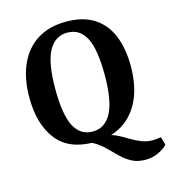

<svg xmlns="http://www.w3.org/2000/svg" viewBox="-109 -671 824 915"><g transform="rotate(-15 303.0 -214.0)"><path d="M210 -7 266 -16Q311 -16 341.5 -10Q372 -4 395.5 7Q419 18 444 34Q472 51 498.5 61.5Q525 72 555 72Q567 72 577 70.5Q587 69 595 68L606 108Q592 124 562.5 138.5Q533 153 498 153Q458 153 430 138Q402 123 379 100.5Q356 78 333 55Q310 32 281 14.5Q252 -3 210 -7ZM38 -276Q38 -371 69 -439.5Q100 -508 158.5 -544.5Q217 -581 300 -581Q384 -581 438 -546Q492 -511 518 -447Q544 -383 544 -296Q544 -201 512.5 -132.5Q481 -64 422 -27.5Q363 9 281 9Q157 9 97.5 -68Q38 -145 38 -276ZM168 -283Q168 -157 198 -99.5Q228 -42 289 -42Q349 -42 381 -101Q413 -160 413 -290Q413 -416 383 -472.5Q353 -529 292 -529Q232 -529 200 -471Q168 -413 168 -283Z"/></g></svg>

Font: Yrsa SemiBold
Style: Regular
Weight: 600
Version: Version 2.004